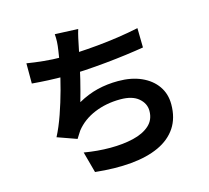

<svg xmlns="http://www.w3.org/2000/svg" viewBox="-118 -942 1237 1137"><g transform="rotate(-15 500.0 -374.0)"><path d="M453 -797Q445 -771 439.5 -745.5Q434 -720 429 -695Q424 -671 417.5 -640Q411 -609 403.5 -574.5Q396 -540 387.5 -505Q379 -470 370 -436.5Q361 -403 353 -375Q414 -409 474 -423.5Q534 -438 601 -438Q682 -438 742.5 -411Q803 -384 836.5 -336Q870 -288 870 -224Q870 -140 831.5 -82Q793 -24 721.5 9Q650 42 550.5 51Q451 60 330 47L295 -82Q377 -68 455.5 -68Q534 -68 597 -83Q660 -98 697.5 -131.5Q735 -165 735 -220Q735 -265 697 -297.5Q659 -330 586 -330Q499 -330 426.5 -300Q354 -270 309 -213Q302 -202 295.5 -192Q289 -182 281 -169L163 -211Q191 -265 215 -334Q239 -403 258 -473Q277 -543 289 -603.5Q301 -664 306 -702Q311 -734 312 -756.5Q313 -779 311 -803ZM104 -680Q152 -672 208 -666.5Q264 -661 311 -661Q359 -661 416.5 -664Q474 -667 538 -673Q602 -679 666.5 -688.5Q731 -698 793 -711L795 -592Q747 -584 686.5 -576Q626 -568 560 -561.5Q494 -555 430 -551Q366 -547 312 -547Q254 -547 201.5 -549.5Q149 -552 104 -556Z"/></g></svg>

Font: Noto Sans KR
Style: Bold
Weight: 700
Designer: Ryoko NISHIZUKA  (kana, bopomofo & ideographs); Paul D. Hunt (Latin, Greek & Cyrillic); Sandoll Communications , Soo-you
Foundry: Adobe
Version: Version 2.004-H2;hotconv 1.0.118;makeotfexe 2.5.65603